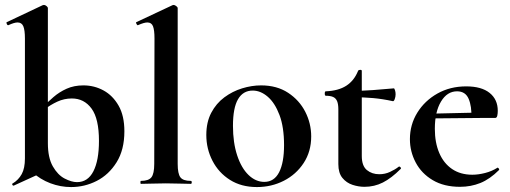

<svg xmlns="http://www.w3.org/2000/svg" viewBox="-20 -745 2067 778"><path d="M268 13Q225 13 184 -2.5Q143 -18 110 -48L174 -165Q174 -106 194 -71Q214 -36 242 -21.5Q270 -7 292 -7Q336 -7 358.5 -51Q381 -95 381 -174Q381 -264 351 -305Q321 -346 271 -346Q240 -346 212 -333Q184 -320 161 -302L152 -310Q173 -331 196.5 -351.5Q220 -372 250 -385.5Q280 -399 318 -399Q362 -399 399.5 -378.5Q437 -358 460.5 -317Q484 -276 484 -213Q484 -138 452.5 -87.5Q421 -37 372 -12Q323 13 268 13ZM36 7Q32 8 30 3.5Q28 -1 32 -2Q55 -16 68 -39.5Q81 -63 81 -103V-589Q81 -623 74.5 -638.5Q68 -654 51 -654Q38 -654 14 -643Q10 -642 7.5 -648Q5 -654 7 -655L153 -724Q156 -725 158 -725Q163 -725 168.5 -720.5Q174 -716 174 -712V-56Z M551 0Q549 0 549 -6Q549 -12 551 -12Q582 -12 593.5 -26.5Q605 -41 605 -81L606 -589Q606 -623 600 -638.5Q594 -654 577 -654Q564 -654 539 -643Q536 -642 533 -648Q530 -654 532 -655L679 -724Q681 -725 683 -725Q688 -725 694 -720.5Q700 -716 700 -712V-81Q700 -41 711 -26.5Q722 -12 753 -12Q757 -12 757 -6Q757 0 753 0Q734 0 707.5 -1Q681 -2 652 -2Q623 -2 597 -1Q571 0 551 0Z M1021 13Q958 13 912 -16Q866 -45 841 -93.5Q816 -142 816 -198Q816 -250 836 -288Q856 -326 889 -350.5Q922 -375 961 -387Q1000 -399 1038 -399Q1102 -399 1147.5 -369Q1193 -339 1217 -292Q1241 -245 1241 -192Q1241 -131 1210.5 -84.5Q1180 -38 1130 -12.5Q1080 13 1021 13ZM1051 -8Q1091 -8 1111 -47Q1131 -86 1131 -157Q1131 -230 1112.5 -279Q1094 -328 1065 -353Q1036 -378 1004 -378Q965 -378 944.5 -343Q924 -308 924 -235Q924 -167 941 -115.5Q958 -64 987 -36Q1016 -8 1051 -8Z M1457 12Q1433 12 1408.5 4Q1384 -4 1367.5 -24Q1351 -44 1351 -80V-302Q1351 -323 1346 -335Q1341 -347 1330 -352Q1319 -357 1300 -357Q1296 -357 1296 -366Q1296 -375 1300 -375Q1351 -377 1383 -397.5Q1415 -418 1431 -458Q1433 -462 1439.5 -462Q1446 -462 1446 -458V-113Q1446 -73 1466.5 -56Q1487 -39 1517 -39Q1540 -39 1560.5 -48.5Q1581 -58 1595 -69Q1598 -72 1602.5 -67.5Q1607 -63 1603 -60Q1566 -23 1531.5 -5.5Q1497 12 1457 12ZM1572 -335Q1531 -344 1492.5 -347.5Q1454 -351 1411 -351V-377Q1452 -377 1491.5 -380Q1531 -383 1576 -387Q1578 -387 1580.5 -379.5Q1583 -372 1583 -363Q1583 -353 1579.5 -343.5Q1576 -334 1572 -335Z M1844 12Q1779 12 1733.5 -15Q1688 -42 1664.5 -86.5Q1641 -131 1641 -181Q1641 -240 1671 -288.5Q1701 -337 1752.5 -366Q1804 -395 1869 -395Q1931 -395 1964 -368.5Q1997 -342 1997 -296Q1997 -285 1995 -276Q1993 -267 1986 -267H1890Q1892 -314 1879 -344.5Q1866 -375 1832 -375Q1792 -375 1767 -333.5Q1742 -292 1742 -223Q1742 -167 1760 -125Q1778 -83 1812 -60Q1846 -37 1894 -37Q1918 -37 1945.5 -44Q1973 -51 1995 -65Q1997 -67 2000.5 -63Q2004 -59 2002 -56Q1965 -19 1926.5 -3.5Q1888 12 1844 12ZM1707 -265 1706 -284 1925 -289V-267Z"/></svg>

Font: Cormorant Light
Style: Bold
Weight: 700
Version: Version 4.000